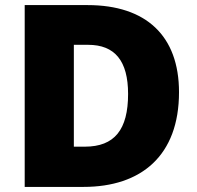

<svg xmlns="http://www.w3.org/2000/svg" viewBox="-20 -734 774 754"><path d="M683 -372C683 -593 554 -714 324 -714H77V0H308C535 0 683 -123 683 -372ZM483 -365C483 -225 430 -158 313 -158H270V-558H326C431 -558 483 -495 483 -365Z"/></svg>

Font: Noto Sans Gujarati Black
Style: Regular
Weight: 900
Designer: Jelle Bosma - Monotype Design Team, Universal Thirst
Foundry: Monotype Imaging Inc.
Version: Version 2.106